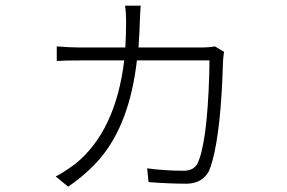

<svg xmlns="http://www.w3.org/2000/svg" viewBox="-20 -624 1040 695"><path d="M757.8 -456.1 791 -436.5Q787.1 -409.2 787.1 -398.4Q780.3 -157.2 749 -42Q742.2 -17.6 735.4 -2.9Q710.9 40 656.2 41Q593.8 41 517.6 35.2L512.7 -14.6Q578.1 -5.9 646.5 -5.9Q680.7 -6.8 694.3 -31.2Q729.5 -102.5 737.3 -350.6Q738.3 -381.8 738.3 -405.3H475.6Q449.2 -175.8 341.8 -49.8Q294.9 4.9 226.6 51.8L181.6 14.6Q205.1 3.9 252 -30.3Q398.4 -148.4 429.7 -405.3H269.5Q211.9 -405.3 185.5 -403.3V-456.1Q236.3 -452.1 268.6 -452.1H433.6Q436.5 -498 436.5 -545.9Q436.5 -579.1 432.6 -603.5H489.3Q488.3 -597.7 486.3 -548.8Q485.4 -513.7 481.4 -452.1H712.9Q737.3 -452.1 757.8 -456.1Z"/></svg>

Font: Taipei Sans TC Beta Light
Style: Regular
Weight: 300
Designer: JT Foundry
Foundry: JT Foundry
Version: Version 1.000